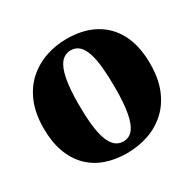

<svg xmlns="http://www.w3.org/2000/svg" viewBox="-128 -684 840 831"><g transform="rotate(-30 291.5 -268.0)"><path d="M22 -261.5Q22 -335.5 44.5 -389.5Q67 -443.5 106.2 -478.8Q145.5 -514 195.5 -531.2Q245.5 -548.5 300.5 -548.5Q381.5 -548.5 439.8 -517Q498 -485.5 529.8 -424.8Q561.5 -364 561.5 -275Q561.5 -200 538.8 -145.8Q516 -91.5 477 -56.8Q438 -22 387.8 -5.2Q337.5 11.5 282.5 11.5Q222.5 11.5 174.5 -6Q126.5 -23.5 92.5 -58.2Q58.5 -93 40.2 -144Q22 -195 22 -261.5ZM293.5 -40.5Q323 -40.5 341.5 -63.5Q360 -86.5 369 -135Q378 -183.5 378 -260Q378 -316 374 -359.8Q370 -403.5 360.2 -434Q350.5 -464.5 333.8 -480.5Q317 -496.5 292.5 -496.5Q262.5 -496.5 243.2 -473.8Q224 -451 214.5 -402.2Q205 -353.5 205 -276Q205 -220.5 209.5 -176.8Q214 -133 224.2 -102.8Q234.5 -72.5 251.5 -56.5Q268.5 -40.5 293.5 -40.5Z"/></g></svg>

Font: Merriweather 72pt Black
Style: Regular
Weight: 900
Version: Version 2.100